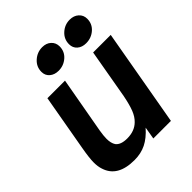

<svg xmlns="http://www.w3.org/2000/svg" viewBox="-218 -904 1042 1042"><g transform="rotate(-45 303.0 -383.0)"><path d="M47 -82Q39 -105 39 -137Q39 -171 51 -238L108 -561H243L185 -237Q179 -201 179 -178Q179 -145 192 -125Q211 -100 260 -100Q317 -100 351 -134Q372 -154 385 -187Q398 -220 409 -276L459 -561H594L495 0H360L372 -71Q334 -28 294.5 -8.5Q255 11 205 11Q76 11 47 -82ZM186 -685Q186 -724 215.5 -750.5Q245 -777 284 -777Q315 -777 334.5 -759Q354 -741 354 -713Q354 -674 325 -648.5Q296 -623 257 -623Q226 -623 206 -640Q186 -657 186 -685ZM398 -685Q398 -724 427 -750.5Q456 -777 495 -777Q526 -777 546 -759Q566 -741 566 -713Q566 -674 537 -648.5Q508 -623 468 -623Q437 -623 417.5 -640Q398 -657 398 -685Z"/></g></svg>

Font: Open Sauce One
Style: Bold Italic
Weight: 700
Italic angle: -10°
Designer: Alfredo Marco Pradil
Foundry: Creative Sauce Fz LLC
Version: Version 1.477